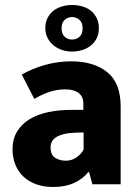

<svg xmlns="http://www.w3.org/2000/svg" viewBox="-20 -736 552 767"><path d="M67 -438Q108 -462 159.5 -476.5Q211 -491 265 -491Q354 -491 408 -448Q462 -405 462 -311V0H349L336 -48H332Q312 -22 276.5 -5.5Q241 11 193 11Q152 11 121.5 -1Q91 -13 71 -33Q51 -53 40.5 -80.5Q30 -108 30 -139Q30 -181 48.5 -211Q67 -241 98.5 -260Q130 -279 172.5 -288Q215 -297 263 -297H313V-323Q313 -350 294 -364.5Q275 -379 240 -379Q210 -379 181 -370Q152 -361 117 -341ZM314 -207 281 -206Q253 -205 234 -200Q215 -195 203.5 -187.5Q192 -180 187 -169.5Q182 -159 182 -148Q182 -117 200.5 -105.5Q219 -94 243 -94Q267 -94 286.5 -108Q306 -122 314 -139ZM161 -623Q161 -647 170 -664.5Q179 -682 194 -693.5Q209 -705 228.5 -710.5Q248 -716 268 -716Q289 -716 308.5 -710.5Q328 -705 342.5 -693.5Q357 -682 366 -664.5Q375 -647 375 -623Q375 -599 365.5 -581.5Q356 -564 341 -552.5Q326 -541 306.5 -535.5Q287 -530 268 -530Q248 -530 229 -536Q210 -542 195 -554Q180 -566 170.5 -583.5Q161 -601 161 -623ZM226 -623Q226 -600 238.5 -589Q251 -578 268 -578Q285 -578 297.5 -589Q310 -600 310 -623Q310 -646 297 -657Q284 -668 268 -668Q252 -668 239 -657Q226 -646 226 -623Z"/></svg>

Font: Mukta Vaani ExtraBold
Style: Regular
Weight: 800
Designer: Noopur Datye, Girish Dalvi, Yashodeep Gholap, Pallavi Karambelkar
Foundry: Ek Type
Version: Version 2.538;PS 1.000;hotconv 16.6.51;makeotf.lib2.5.65220;